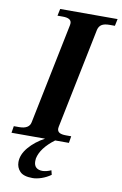

<svg xmlns="http://www.w3.org/2000/svg" viewBox="-118 -756 654 1031"><g transform="rotate(10 209.5 -240.0)"><path d="M437 -700 429 -662H400Q372 -662 357.5 -653Q343 -644 338 -624L226 -75Q225 -72 225 -66Q225 -51 236.5 -44Q248 -37 273 -37H301L295 0H220Q147 55 135 113Q134 118 134 128Q134 151 146.5 162Q159 173 181 173Q191 173 204.5 169.5Q218 166 228 161L234 185Q210 202 183.5 211Q157 220 135 220Q86 220 66 199Q46 178 46 148Q46 107 79.5 67.5Q113 28 165 0H-18L-12 -37H17Q72 -37 79 -75L191 -624Q192 -628 192 -634Q192 -662 145 -662H116L124 -700Z"/></g></svg>

Font: Taviraj SemiBold
Style: Italic
Weight: 600
Italic angle: -12°
Designer: Katatrad Team
Foundry: CadsonDemak
Version: Version 1.001